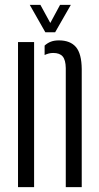

<svg xmlns="http://www.w3.org/2000/svg" viewBox="-20 -774 410 794"><path d="M54.5 0V-600H121V0ZM252 0V-492.5Q251.5 -526 239.2 -540.5Q227 -555 200 -555Q190.5 -555 181.8 -552.8Q173 -550.5 164.5 -546.5V-585.5Q176 -596 190 -601.5Q204 -607 223.5 -607Q270.5 -607 294 -579.5Q317.5 -552 318 -488V0ZM167.5 -640.5 103 -754H147L188 -679L228.5 -754H273L208 -640.5Z"/></svg>

Font: Big Shoulders Stencil Display Thin
Style: Regular
Weight: 400
Version: Version 2.001